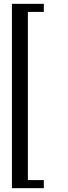

<svg xmlns="http://www.w3.org/2000/svg" viewBox="-20 -812 352 999"><path d="M208 -792V-750H125V125H208V167H42V-792Z"/></svg>

Font: wanta
Style: Medium
Weight: 500
Version: Version 0.91